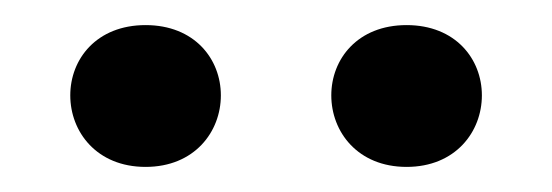

<svg xmlns="http://www.w3.org/2000/svg" viewBox="-20 -703 440 153"><path d="M244 -627C244 -598 265 -570 304 -570C343 -570 364 -598 364 -627C364 -656 343 -683 304 -683C265 -683 244 -656 244 -627ZM36 -627C36 -598 57 -570 96 -570C135 -570 156 -598 156 -627C156 -656 135 -683 96 -683C57 -683 36 -656 36 -627Z"/></svg>

Font: Lingua Franca
Style: Regular
Weight: 400
Version: Version 1.19